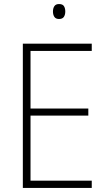

<svg xmlns="http://www.w3.org/2000/svg" viewBox="-20 -930 530 950"><path d="M434 0H93V-714H434V-678H131V-393H417V-358H131V-36H434ZM272 -910Q290 -910 296.5 -899.5Q303 -889 303 -873Q303 -857 296 -846.5Q289 -836 272 -836Q256 -836 249 -846.5Q242 -857 242 -873Q242 -889 249 -899.5Q256 -910 272 -910Z"/></svg>

Font: Noto Sans Tamil SemiCondensed ExtraLight
Style: Regular
Weight: 200
Width: 4
Designer: Jelle Bosma - Monotype Design Team
Foundry: Monotype Imaging Inc.
Version: Version 2.004; ttfautohint (v1.8.4.7-5d5b)